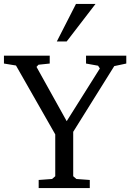

<svg xmlns="http://www.w3.org/2000/svg" viewBox="-33 -953 660 973"><path d="M-13 -631V-671H219V-631L162 -625L152 -614L305 -339L473 -606L464 -620L403 -631V-671H607V-631L546 -618L338 -285V-60L354 -46L422 -41V0H163V-41L231 -46L247 -60V-272L48 -621ZM255 -743 352 -933H451L305 -743Z"/></svg>

Font: Khartiya
Style: Regular
Weight: 500
Version: Version 1.0.1